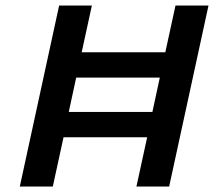

<svg xmlns="http://www.w3.org/2000/svg" viewBox="-20 -678 780 698"><path d="M618 -658H738L595 0H476L515 -179H211L172 0H52L195 -658H314L277 -488H581ZM230 -271H534L561 -396H257Z"/></svg>

Font: EauTest
Style: Bold Italic
Weight: 700
Italic angle: -12°
Designer: Christian Thalmann (Catharsis Fonts)
Version: Version 0.001;PS 000.001;hotconv 1.0.88;makeotf.lib2.5.64775